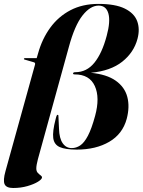

<svg xmlns="http://www.w3.org/2000/svg" viewBox="-45 -734 714 960"><path d="M-17.5 121.5 130 -410.5Q133 -421 123 -423L78.5 -436Q74 -437 74.5 -439.5Q75 -443.5 81 -443.5H138.5L145.5 -467.5Q165.5 -539.5 206 -595.2Q246.5 -651 307 -682.8Q367.5 -714.5 447 -714.5Q531.5 -714.5 578.8 -691.2Q626 -668 640.8 -628.5Q655.5 -589 642.5 -540Q624.5 -472 566.5 -425.8Q508.5 -379.5 409 -370Q488 -362.5 533.2 -330.8Q578.5 -299 591.5 -249.5Q604.5 -200 588.5 -139.5Q568 -64 501.2 -25Q434.5 14 338.5 14Q282.5 14 254 1.5Q225.5 -11 221.2 -43.8Q217 -76.5 233 -138Q236.5 -152 238.5 -156Q240.5 -160 243 -160Q247 -160 247 -155.5L250 -90.5Q251.5 -42 268.5 -17.8Q285.5 6.5 313.5 6.5Q336 6.5 356 -6.8Q376 -20 394.5 -55Q413 -90 430.5 -154.5Q455.5 -246 429 -304Q402.5 -362 328.5 -362Q319 -362 320.5 -368Q322 -373 331.5 -373Q388.5 -373 427 -420.5Q465.5 -468 488.5 -555Q508 -626.5 497 -666.2Q486 -706 448 -706Q406.5 -706 367.5 -656.5Q328.5 -607 299.5 -500L144.5 62Q136.5 92.5 136.5 108Q136.5 122 143.5 129.8Q150.5 137.5 157.8 142.5Q165 147.5 165 153Q165 162 145 174.5Q125 187 92 196.5Q59 206 21 206Q-13.5 206 -22 187Q-30.5 168 -17.5 121.5Z"/></svg>

Font: Fraunces 144pt
Style: Bold Italic
Weight: 700
Italic angle: -16°
Version: Version 1.000;[b76b70a41]